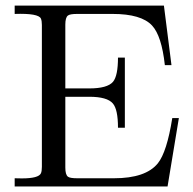

<svg xmlns="http://www.w3.org/2000/svg" viewBox="-20 -676 701 696"><path d="M628.4 -248 587.4 0H33.2V-29.8Q56.2 -29.3 59.1 -29.3Q120.1 -29.3 128.4 -47.9Q131.8 -55.7 131.8 -71.3V-585.4Q131.8 -600.1 128.4 -608.4Q120.1 -628.4 33.2 -625.5V-655.8H574.2L601.6 -439.9H577.6Q565.9 -546.4 531.2 -583.5Q492.2 -625.5 388.2 -625.5H259.8Q233.4 -625.5 226.1 -619.6Q216.8 -612.3 216.8 -586.9V-355.5H303.7Q369.1 -355.5 389.6 -379.4Q407.7 -400.9 407.7 -467.3H432.6V-212.9H407.7Q407.7 -279.3 389.2 -300.8Q368.7 -325.2 303.7 -325.2H216.8V-68.4Q216.8 -43 226.1 -35.6Q233.4 -29.8 259.8 -29.8H393.1Q508.3 -29.8 552.2 -84Q585 -125 604.5 -248Z"/></svg>

Font: Kurinto Book Core
Style: Regular
Weight: 400
Designer: Kurinto was developed by Clint Goss from a range of fonts that are compatible with the SIL Open Font License Version 1.1
Foundry: Clinton F. Goss
Version: Version 2.196; July 25, 2020